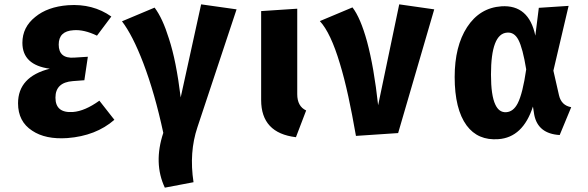

<svg xmlns="http://www.w3.org/2000/svg" viewBox="-20 -618 2703 883"><path d="M492 -542 426 -454Q366 -483 318 -479Q250 -475 250 -413Q250 -348 321 -353L384 -357L368 -249L315 -245Q235 -239 235 -169Q235 -97 316 -103Q370 -107 437 -155L506 -67Q421 7 290 17Q189 24 128 -17Q63 -59 63 -143Q63 -265 209 -302Q83 -319 83 -421Q83 -493 142 -540Q199 -587 293 -594Q407 -602 492 -542Z M691 -583Q728 -534 757 -440Q774 -388 787 -323Q801 -252 811 -170L905 -598L1068 -575L888 -33Q849 83 870 220L738 245Q685 132 731 -7Q692 -189 639 -328Q590 -456 541 -520Z M1347 -185Q1347 -129 1388 -110L1341 13Q1181 -6 1181 -158V-567L1347 -578Z M1601 -584Q1638 -536 1668 -427Q1700 -308 1719 -134L1816 -598L1977 -575L1811 -6L1617 7Q1599 -96 1582 -174Q1563 -261 1543 -326Q1501 -467 1451 -521Z M2442 -454 2458 -582 2595 -591 2525 -293 2551 -179Q2562 -133 2607 -125L2554 3Q2454 -3 2437 -90L2431 -128Q2385 14 2272 22Q2178 29 2126 -41Q2071 -116 2071 -264Q2071 -405 2128 -493Q2186 -582 2286 -589Q2412 -597 2442 -454ZM2238 -275Q2238 -179 2258 -137Q2275 -100 2308 -102Q2341 -104 2361 -143Q2384 -188 2400 -299Q2384 -397 2364 -435Q2345 -471 2312 -468Q2238 -463 2238 -275Z"/></svg>

Font: Xiangcui Wave Sans Xiangcui Wave Sans
Style: Regular
Weight: 800
Width: 3
Version: Version 0.920;March 28, 2024;FontCreator 14.0.0.2814 64-bit